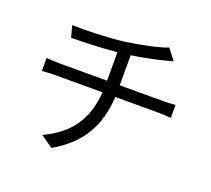

<svg xmlns="http://www.w3.org/2000/svg" viewBox="-134 -940 1268 1153"><g transform="rotate(20 500.0 -363.5)"><path d="M558 -453V-645C630 -656 707 -671 756 -684L813 -699L760 -768C711 -747 593 -723 502 -710C394 -696 242 -692 166 -695L186 -621C263 -622 376 -625 477 -635V-453H176C146 -453 111 -455 89 -457V-374C112 -376 146 -378 178 -378H475C463 -199 380 -87 223 -14L301 41C473 -59 546 -191 557 -378H836C861 -378 891 -376 913 -374V-457C892 -455 856 -453 834 -453Z"/></g></svg>

Font: Noto Sans Mono CJK SC Regular
Style: Regular
Weight: 400
Designer: Ryoko NISHIZUKA (kana & ideographs); Paul D. Hunt (Latin, Greek & Cyrillic); Wenlong ZHANG (bopomofo); Sandoll Communica
Foundry: Adobe Systems Incorporated
Version: Version 1.005;PS 1.005;hotconv 1.0.96;makeotf.lib2.5.65012